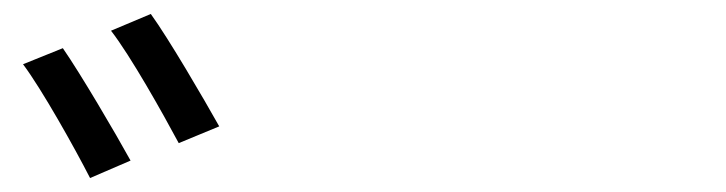

<svg xmlns="http://www.w3.org/2000/svg" viewBox="-20 -860 1040 275"><path d="M70 -791 13 -768C40 -732 87 -648 109 -605L167 -630C145 -670 95 -755 70 -791ZM196 -840 139 -816C167 -780 213 -698 236 -655L294 -679C271 -720 222 -804 196 -840Z"/></svg>

Font: Source Han Sans TC
Style: Regular
Weight: 400
Designer: Ryoko NISHIZUKA 西塚涼子 (kana, bopomofo & ideographs); Paul D. Hunt (Latin, Greek & Cyrillic); Sandoll Communications 산돌커뮤니
Foundry: Adobe
Version: Version 2.002;hotconv 1.0.116;makeotfexe 2.5.65601